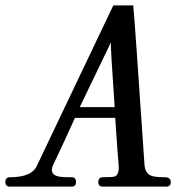

<svg xmlns="http://www.w3.org/2000/svg" viewBox="-44 -696 694 715"><path d="M592 -18Q592 -1 575 -1H339Q322 -1 322 -18Q322 -36 339 -36Q376 -36 384 -39Q400 -46 398 -80Q395 -109 385 -257H235Q211 -202 155 -84Q149 -72 149 -63Q149 -43 178 -38Q188 -36 223 -36Q239 -36 239 -18Q239 -1 223 -1H-7Q-24 -1 -24 -18Q-24 -36 -7 -36Q74 -36 93 -78L378 -676H452Q456 -648 494 -84Q496 -52 518 -42Q532 -36 569 -36Q592 -36 592 -18ZM253 -297H383Q367 -529 369 -538Z"/></svg>

Font: GFS Baskerville
Style: Regular
Weight: 400
Designer: George Matthiopoulos
Foundry: George Matthiopoulos
Version: Version 1.0